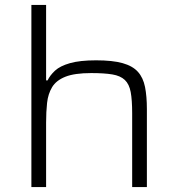

<svg xmlns="http://www.w3.org/2000/svg" viewBox="-20 -763 729 783"><path d="M108 0V-743H168V-435H174Q184 -456 204.5 -475Q225 -494 265.5 -505.5Q306 -517 372 -517Q439 -517 480 -505.5Q521 -494 542.5 -470Q564 -446 571.5 -408Q579 -370 579 -318V0H519V-301Q519 -355 513 -387.5Q507 -420 489 -437Q471 -454 438 -459.5Q405 -465 352 -465Q284 -465 246.5 -450Q209 -435 192.5 -407.5Q176 -380 172 -343.5Q168 -307 168 -263V0Z"/></svg>

Font: Saira Expanded Light
Style: Regular
Weight: 300
Width: 7
Designer: Hector Gatti with collaboration of the Omnibus-Type team
Foundry: Omnibus-Type
Version: Version 1.101